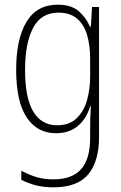

<svg xmlns="http://www.w3.org/2000/svg" viewBox="-20 -559 518 820"><path d="M227 -539Q284 -539 316 -511.5Q348 -484 364 -445H368L373 -529H403V27Q403 130 357 185.5Q311 241 208 241Q167 241 133.5 232.5Q100 224 71 209V170Q102 187 135 197Q168 207 208 207Q288 207 326.5 163.5Q365 120 365 30V-10Q365 -33 365.5 -55Q366 -77 368 -105H365Q350 -53 313 -21.5Q276 10 219 10Q139 10 94 -57.5Q49 -125 49 -261Q49 -392 93 -465.5Q137 -539 227 -539ZM230 -505Q155 -505 121 -439Q87 -373 87 -261Q87 -141 122 -82.5Q157 -24 224 -24Q277 -24 308 -54.5Q339 -85 352 -132.5Q365 -180 365 -232V-308Q365 -365 352 -409.5Q339 -454 309 -479.5Q279 -505 230 -505Z"/></svg>

Font: Noto Sans Gujarati UI Condensed ExtraLight
Style: Regular
Weight: 200
Width: 3
Designer: Jelle Bosma - Monotype Design Team, Universal Thirst
Foundry: Monotype Imaging Inc.
Version: Version 2.106; ttfautohint (v1.8.4.7-5d5b)